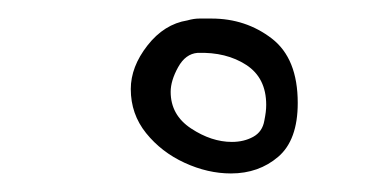

<svg xmlns="http://www.w3.org/2000/svg" viewBox="-20 -690 393 207"><path d="M229 -503Q204 -503 179 -514.5Q154 -526 137.5 -546.5Q121 -567 121 -594Q121 -618 139 -641Q157 -664 182 -668Q189 -670 195 -670Q201 -670 208 -670Q245 -670 273 -648.5Q301 -627 301 -579Q301 -539 280 -521Q259 -503 229 -503ZM230 -537Q243 -537 253 -542.5Q263 -548 265 -560Q266 -565 266.5 -569Q267 -573 267 -577Q267 -606 245.5 -620Q224 -634 193 -633Q180 -632 172 -617.5Q164 -603 164 -591Q164 -566 186 -551.5Q208 -537 230 -537Z"/></svg>

Font: Allura
Style: Regular
Weight: 400
Designer: Robert E. Leuschke
Foundry: Robert E. Leuschke
Version: Version 1.110